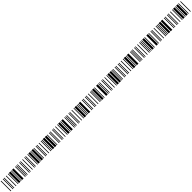

<svg xmlns="http://www.w3.org/2000/svg" viewBox="1310 -4265 7941 7941"><g transform="rotate(-45 5280.0 -295.0)"><path d="M0 0V-590H30V0ZM120 0V-590H150V0ZM180 0V-590H210V0ZM300 0V-590H330V0ZM420 0V-590H450V0ZM480 0V-590H570V0ZM600 0V-590H630V0ZM660 0V-590H750V0ZM840 0V-590H870V0ZM900 0V-590H930V0Z M960 0V-590H990V0ZM1080 0V-590H1110V0ZM1140 0V-590H1170V0ZM1260 0V-590H1290V0ZM1380 0V-590H1410V0ZM1440 0V-590H1470V0ZM1560 0V-590H1590V0ZM1620 0V-590H1710V0ZM1740 0V-590H1770V0ZM1800 0V-590H1890V0Z M1920 0V-590H1950V0ZM2040 0V-590H2070V0ZM2100 0V-590H2130V0ZM2220 0V-590H2250V0ZM2340 0V-590H2370V0ZM2400 0V-590H2430V0ZM2460 0V-590H2550V0ZM2580 0V-590H2670V0ZM2700 0V-590H2730V0ZM2820 0V-590H2850V0Z M2880 0V-590H2910V0ZM3000 0V-590H3030V0ZM3060 0V-590H3090V0ZM3180 0V-590H3210V0ZM3300 0V-590H3330V0ZM3360 0V-590H3450V0ZM3480 0V-590H3510V0ZM3540 0V-590H3630V0ZM3720 0V-590H3750V0ZM3780 0V-590H3810V0Z M3840 0V-590H3870V0ZM3960 0V-590H3990V0ZM4020 0V-590H4050V0ZM4140 0V-590H4170V0ZM4260 0V-590H4290V0ZM4320 0V-590H4410V0ZM4440 0V-590H4470V0ZM4500 0V-590H4530V0ZM4560 0V-590H4650V0ZM4740 0V-590H4770V0Z M4800 0V-590H4830V0ZM4920 0V-590H4950V0ZM4980 0V-590H5010V0ZM5100 0V-590H5130V0ZM5220 0V-590H5250V0ZM5280 0V-590H5310V0ZM5340 0V-590H5430V0ZM5460 0V-590H5490V0ZM5580 0V-590H5670V0ZM5700 0V-590H5730V0Z M5760 0V-590H5790V0ZM5880 0V-590H5910V0ZM5940 0V-590H5970V0ZM6060 0V-590H6090V0ZM6180 0V-590H6210V0ZM6240 0V-590H6330V0ZM6360 0V-590H6450V0ZM6480 0V-590H6510V0ZM6540 0V-590H6570V0ZM6660 0V-590H6690V0Z M6720 0V-590H6750V0ZM6840 0V-590H6870V0ZM6900 0V-590H6930V0ZM7020 0V-590H7050V0ZM7140 0V-590H7170V0ZM7200 0V-590H7290V0ZM7320 0V-590H7350V0ZM7380 0V-590H7470V0ZM7560 0V-590H7590V0ZM7620 0V-590H7650V0Z M7680 0V-590H7710V0ZM7800 0V-590H7830V0ZM7860 0V-590H7890V0ZM7980 0V-590H8010V0ZM8100 0V-590H8130V0ZM8160 0V-590H8190V0ZM8220 0V-590H8250V0ZM8280 0V-590H8370V0ZM8400 0V-590H8430V0ZM8520 0V-590H8610V0Z M8640 0V-590H8670V0ZM8760 0V-590H8790V0ZM8820 0V-590H8850V0ZM8940 0V-590H8970V0ZM9060 0V-590H9090V0ZM9120 0V-590H9150V0ZM9180 0V-590H9210V0ZM9240 0V-590H9330V0ZM9360 0V-590H9450V0ZM9540 0V-590H9570V0Z M9600 0V-590H9630V0ZM9720 0V-590H9750V0ZM9780 0V-590H9810V0ZM9900 0V-590H9930V0ZM10020 0V-590H10050V0ZM10080 0V-590H10170V0ZM10200 0V-590H10230V0ZM10260 0V-590H10350V0ZM10380 0V-590H10410V0ZM10500 0V-590H10530V0Z"/></g></svg>

Font: Libre Barcode 39 Extended
Style: Regular
Weight: 400
Version: Version 1.005; ttfautohint (v1.8.3)